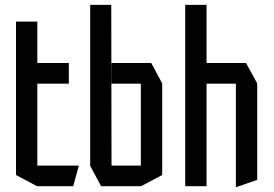

<svg xmlns="http://www.w3.org/2000/svg" viewBox="-20 -768 1130 792"><path d="M46 -423V-679H134V-508L47 -423ZM47 -423 134 -508H264V-423ZM133 0 46 -46V-423H134V0ZM134 0V-85H305V-84L282 0Z M352 -85V-748H439L440 -85ZM397 0 352 -84V-85H561V0ZM561 0V-423H649V-46L562 0ZM440 -423V-508H604L649 -424V-423Z M744 0V-748H832V0ZM953 4V-423H1041V-26L954 4ZM832 -423V-508H995L1041 -424V-423Z"/></svg>

Font: Foldit
Style: Regular
Weight: 400
Version: Version 1.003